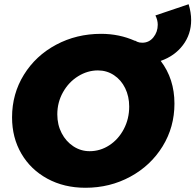

<svg xmlns="http://www.w3.org/2000/svg" viewBox="-20 -874 924 908"><path d="M884 -779Q884 -712 845 -660.5Q806 -609 740 -586Q805 -501 805 -384Q805 -273 749 -182Q693 -91 596.5 -38.5Q500 14 384 14Q283 14 204 -29Q125 -72 81 -147.5Q37 -223 37 -319Q37 -430 93 -520.5Q149 -611 245.5 -662.5Q342 -714 458 -714Q544 -714 618 -681V-682L620 -681L630 -676Q639 -672 653 -672Q685 -672 705.5 -697.5Q726 -723 726 -757Q726 -779 715 -801L872 -854Q884 -815 884 -779ZM591 -370Q591 -418 572 -457Q553 -496 519 -518.5Q485 -541 443 -541Q394 -541 349.5 -513.5Q305 -486 278 -438Q251 -390 251 -333Q251 -284 271.5 -244.5Q292 -205 327 -182Q362 -159 404 -159Q454 -159 497 -187Q540 -215 565.5 -263.5Q591 -312 591 -370Z"/></svg>

Font: Gontserrat ExtraBold
Style: Italic
Weight: 800
Italic angle: -11.3°
Designer: Julieta Ulanovsky
Foundry: Julieta Ulanovsky
Version: Version 6.001